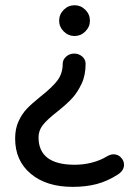

<svg xmlns="http://www.w3.org/2000/svg" viewBox="-20 -523 517 737"><path d="M207 -443.4Q207 -467.8 224.6 -485.4Q242.2 -502.9 266.6 -502.9Q290 -502.9 307.6 -485.4Q325.2 -467.8 325.2 -443.4Q325.2 -419.9 307.6 -402.3Q290 -384.8 266.6 -384.8Q242.2 -384.8 224.6 -402.3Q207 -419.9 207 -443.4ZM38.1 8.8Q38.1 -30.3 51.8 -58.6Q64.5 -85.9 83 -105.5Q101.6 -125 136.7 -153.3Q182.6 -189.5 201.7 -215.8Q220.7 -242.2 220.7 -278.3Q220.7 -293.9 233.9 -305.7Q247.1 -317.4 264.6 -317.4Q282.2 -317.4 295.4 -306.2Q308.6 -294.9 308.6 -278.3Q308.6 -233.4 293 -201.2Q278.3 -169.9 258.8 -147.9Q239.3 -126 200.2 -94.7Q160.2 -63.5 144 -42.5Q127.9 -21.5 127.9 3.9Q127.9 109.4 266.6 109.4Q300.8 109.4 333 101.1Q365.2 92.8 390.6 77.1Q404.3 69.3 416 69.3Q432.6 69.3 444.3 81.5Q456.1 93.8 456.1 109.4Q456.1 131.8 431.6 147.5Q391.6 172.9 350.6 183.6Q309.6 194.3 258.8 194.3Q158.2 194.3 98.1 144Q38.1 93.8 38.1 8.8Z"/></svg>

Font: YuPearl-Regular
Style: Regular
Weight: 400
Designer: Max Yao
Foundry: Max-Everyday
Version: Version 1.011; ttfautohint (v1.8.3)